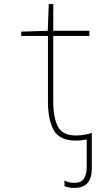

<svg xmlns="http://www.w3.org/2000/svg" viewBox="-20 -679 540 941"><path d="M345 242Q430 242 430 146V-28Q394 -15 351 -15Q287 -15 264 -58.5Q241 -102 241 -183V-503H418V-528H241V-659H219L214 -528L84 -524V-503H215V-180Q215 -92 243.5 -41Q272 10 351 10Q380 10 405 4V144Q405 173 392 195Q379 217 345 217Q329 217 317.5 214Q306 211 296 206V233Q304 237 315.5 239.5Q327 242 345 242Z"/></svg>

Font: Noto Sans Mono UI Condensed Thin
Style: Regular
Weight: 250
Width: 3
Designer: Monotype Design team
Foundry: Monotype Imaging Inc.
Version: 1.000